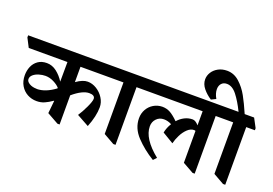

<svg xmlns="http://www.w3.org/2000/svg" viewBox="-191 -1404 2641 1855"><g transform="rotate(20 1130.0 -477.0)"><path d="M523 -556V-398Q588 -445 639 -445Q687 -445 731.5 -417.5Q776 -390 804 -345.5Q832 -301 832 -252Q832 -160 785 -42L660 -111Q690 -156 719.5 -219Q749 -282 749 -308Q749 -327 734 -336.5Q719 -346 691 -346Q622 -346 524 -263V37H502L384 -29L397 -159L394 -160Q353 -131 316.5 -115Q280 -99 237 -99Q185 -99 141.5 -122.5Q98 -146 71.5 -190.5Q45 -235 45 -297Q45 -344 62.5 -385.5Q80 -427 116.5 -453Q153 -479 207 -479Q262 -479 308.5 -443Q355 -407 388 -354L389 -556H-9L-56 -647V-669H826L875 -577V-556ZM198 -210Q287 -210 386 -284V-290Q365 -315 322.5 -336.5Q280 -358 236 -358Q205 -358 171 -348Q137 -338 114 -318.5Q91 -299 91 -273Q91 -248 122 -229.5Q153 -211 198 -211Z M1188 -577V-556H1099V37H1076L965 -26V-556H866L819 -647V-669H1139Z M2003 -556H1913V37H1891L1779 -26V-354Q1771 -357 1763 -357Q1729 -357 1697 -327Q1665 -297 1642.5 -252Q1620 -207 1610 -165L1495 -234Q1505 -286 1535 -334Q1497 -355 1455 -355Q1410 -355 1379.5 -323.5Q1349 -292 1349 -245Q1349 -119 1519 18L1488 51Q1381 -14 1302.5 -97.5Q1224 -181 1224 -283Q1224 -333 1247 -374Q1270 -415 1310 -439Q1350 -463 1398 -464Q1444 -464 1480.5 -444Q1517 -424 1566 -376Q1596 -410 1634.5 -429.5Q1673 -449 1716 -449Q1746 -449 1779 -411V-556H1179L1132 -647V-669H1953L2003 -577Z M2316 -577V-556H2227V37H2204L2093 -26V-556H1994L1947 -647V-669H2107Q2062 -762 2014 -823.5Q1966 -885 1910 -885Q1875 -885 1855 -862.5Q1835 -840 1835 -804Q1835 -761 1862 -714V-712L1815 -689Q1766 -720 1731 -763Q1696 -806 1696 -855Q1696 -893 1717.5 -927.5Q1739 -962 1778.5 -983.5Q1818 -1005 1869 -1005Q1940 -1005 1996 -954.5Q2052 -904 2090 -835Q2128 -766 2170 -669H2267Z"/></g></svg>

Font: Martel Heavy
Style: Regular
Weight: 900
Designer: Dan Reynolds
Foundry: Dan Reynolds
Version: Version 1.001; ttfautohint (v1.1) -l 5 -r 5 -G 72 -x 0 -D la